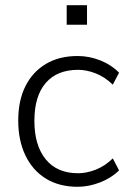

<svg xmlns="http://www.w3.org/2000/svg" viewBox="-20 -709 499 737"><path d="M278 8Q207 8 156 -23.5Q105 -55 77.5 -112.5Q50 -170 50 -246Q50 -323 77.5 -378Q105 -433 156 -463.5Q207 -494 278 -494Q323 -494 365.5 -477Q408 -460 437 -430L413 -384Q382 -414 347 -427.5Q312 -441 280 -441Q199 -441 155.5 -390.5Q112 -340 112 -245Q112 -151 155.5 -97.5Q199 -44 280 -44Q312 -44 347 -57.5Q382 -71 413 -101L437 -55Q408 -26 364.5 -9Q321 8 278 8ZM236 -614V-689H314V-614Z"/></svg>

Font: Nunito Sans 12pt ExtraLight Light
Style: Regular
Weight: 300
Version: Version 3.101;gftools[0.9.27]